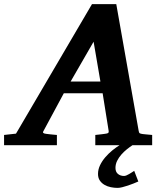

<svg xmlns="http://www.w3.org/2000/svg" viewBox="-73 -707 808 935"><path d="M600.6 176.8Q590.8 181.2 577.6 186.5Q564.5 191.9 550.3 196.5Q536.1 201.2 522.7 204.6Q509.3 208 499.5 208Q483.4 208 466.6 204.6Q449.7 201.2 435.8 193.1Q421.9 185.1 413.1 172.1Q404.3 159.2 404.3 140.1Q404.3 118.2 414.3 97.4Q424.3 76.7 440.2 58.3Q456.1 40 474.6 24.9Q492.7 10.3 509.3 0H391.1V-49.8Q398.9 -50.8 407 -51.5Q415 -52.2 421.9 -53.2Q429.7 -54.2 437 -55.2Q446.8 -56.2 452.1 -58.6Q457.5 -61 456.1 -69.8L426.8 -252.9H237.8L139.2 -69.8Q134.3 -62.5 138.2 -59.3Q142.1 -56.2 151.9 -55.2Q159.7 -54.2 168.5 -53.2Q175.8 -52.2 185.1 -51.5Q194.3 -50.8 204.1 -49.8V0H-53.2V-49.8L4.9 -56.2L375 -687H493.2L602.1 -70.8Q603.5 -61 607.2 -58.3Q610.8 -55.7 622.1 -54.2Q628.9 -53.7 636.7 -52.7Q643.6 -51.8 651.6 -51.3Q659.7 -50.8 668 -49.8V0H572.3Q559.6 8.3 545.4 19.5Q530.3 31.7 517.8 45.9Q505.4 60.1 497.3 76.4Q489.3 92.8 489.3 110.8Q489.3 129.9 501.2 139.9Q513.2 149.9 531.2 149.9Q536.1 149.9 542.7 147.2Q549.3 144.5 556.2 140.4Q563 136.2 569.6 132.1Q576.2 127.9 580.6 125ZM382.8 -503.9 271 -310.1H416Z"/></svg>

Font: Charis SIL
Style: Bold Italic
Weight: 700
Italic angle: -11°
Foundry: SIL International
Version: Version 4.112